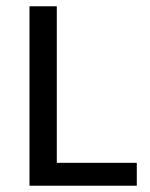

<svg xmlns="http://www.w3.org/2000/svg" viewBox="-20 -592 479 612"><path d="M161 -572V-73H416V0H74V-572Z"/></svg>

Font: eng115
Style: Regular
Weight: 400
Designer: Monotype Design Team
Foundry: Monotype Imaging Inc.
Version: Version 2.013